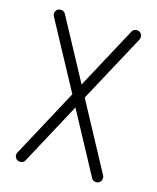

<svg xmlns="http://www.w3.org/2000/svg" viewBox="-99 -706 635 776"><g transform="rotate(15 218.0 -318.0)"><path d="M36.1 -22.9Q36.1 -29.3 39.1 -33.7L192.4 -318.4L39.1 -602.5Q36.1 -606.9 36.1 -613.8Q36.1 -623.5 42.7 -629.9Q49.3 -636.2 59.1 -636.2Q73.2 -636.2 79.1 -624.5L218.3 -366.2L357.4 -624.5Q363.3 -636.2 377.4 -636.2Q387.2 -636.2 393.6 -629.6Q399.9 -623 399.9 -613.8Q399.9 -607.4 397.5 -602.5L244.1 -318.4L397.5 -33.7Q400.4 -29.3 399.9 -22.9Q399.9 -13.2 393.3 -6.6Q386.7 0 377.4 0Q363.3 0 357.4 -11.7L218.3 -270L79.1 -11.7Q73.2 0 59.1 0Q49.3 0 42.7 -6.6Q36.1 -13.2 36.1 -22.9Z"/></g></svg>

Font: OpenGost Type A TT
Style: Regular
Weight: 400
Version: Version 0.3